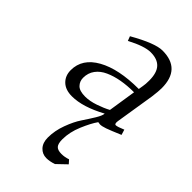

<svg xmlns="http://www.w3.org/2000/svg" viewBox="-229 -537 921 921"><g transform="rotate(45 232.0 -76.5)"><path d="M58.1 -78.1Q58.1 -156.2 137.5 -200.7Q216.8 -245.1 353 -245.1L356.9 -269Q359.9 -283.7 359.9 -309.1Q359.9 -361.3 337.4 -385.7Q314.9 -410.2 269 -410.2Q227.1 -410.2 152.8 -371.1L144 -394Q252.9 -456.1 303.2 -456.1Q428.2 -456.1 428.2 -325.2Q428.2 -304.7 422.9 -264.2L391.1 -64.9Q388.2 -43.9 397.9 -43.9Q408.7 -43.9 441.9 -58.1L450.2 -30.8Q397.5 -8.3 375.7 -0.7Q354 6.8 341.8 6.8L328.1 4.9Q307.6 33.7 285.9 85Q264.2 136.2 264.2 185.1Q264.2 214.4 274.7 226.1Q285.2 237.8 311 237.8Q332.5 237.8 355 230L371.1 248L323.2 293.9Q296.4 303.2 273.9 303.2Q246.1 303.2 227.5 283Q209 262.7 209 228Q209 181.6 226.6 134.3Q244.1 86.9 264.9 56.2Q285.6 25.4 303.2 -3.4Q320.8 -32.2 320.8 -45.9Q224.1 6.8 150.9 6.8Q106.9 6.8 82.5 -16.8Q58.1 -40.5 58.1 -78.1ZM126 -94.2Q126 -70.3 142.1 -53.7Q158.2 -37.1 196.8 -37.1Q227.5 -37.1 263.9 -49.6Q300.3 -62 326.2 -76.2L348.1 -217.8Q302.2 -217.8 263.7 -210.9Q225.1 -204.1 193.6 -189.9Q162.1 -175.8 144 -151.4Q126 -127 126 -94.2Z"/></g></svg>

Font: Dehuti
Style: Italic
Weight: 400
Version: Version 1.2